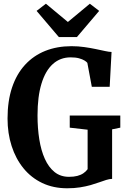

<svg xmlns="http://www.w3.org/2000/svg" viewBox="-20 -1000 676 1031"><path d="M341 11Q266.5 11 207 -17.2Q147.5 -45.5 106 -96.5Q64.5 -147.5 42.5 -215.8Q20.5 -284 20.5 -363.5Q20.5 -458 44.8 -530.2Q69 -602.5 114.5 -652Q160 -701.5 223.2 -726.8Q286.5 -752 364 -752Q400 -752 433 -747.2Q466 -742.5 494.5 -736.5Q523 -730.5 544.8 -725.8Q566.5 -721 579 -721L569 -534H473L449 -662.5Q444.5 -668.5 433.5 -675.2Q422.5 -682 404.2 -687Q386 -692 359.5 -692Q303.5 -692 263.8 -656.2Q224 -620.5 202.8 -551Q181.5 -481.5 181.5 -380.5Q181.5 -311.5 191 -251.8Q200.5 -192 220.8 -147Q241 -102 273 -76.2Q305 -50.5 350.5 -50.5Q376.5 -50.5 395.5 -55.5Q414.5 -60.5 428 -69.8Q441.5 -79 450.5 -91.5V-303.5L354.5 -314.5V-379.5H626V-314.5L582 -305.5V-39.5Q567.5 -39 550.5 -33.8Q533.5 -28.5 512.8 -21Q492 -13.5 466.8 -6.2Q441.5 1 410.2 6Q379 11 341 11ZM296 -801 176.5 -941.5 226.5 -980 344.5 -882 462.5 -980 512.5 -941.5 393 -801Z"/></svg>

Font: Merriweather 24pt SemiCondensed
Style: Bold
Weight: 700
Width: 4
Designer: Eben Sorkin
Foundry: Eben Sorkin
Version: Version 2.100